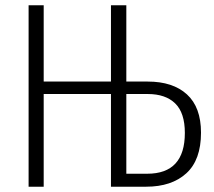

<svg xmlns="http://www.w3.org/2000/svg" viewBox="-20 -705 807 725"><path d="M739 -204Q739 -101 683.5 -50.5Q628 0 532 0H399V-350H145V0H88V-685H145V-397H399V-685H457V-397H538Q633 -397 686 -348.5Q739 -300 739 -204ZM678 -203Q678 -279 641.5 -314.5Q605 -350 538 -350H457V-49H536Q678 -49 678 -203Z"/></svg>

Font: Fira Sans Extra Condensed Light
Style: Regular
Weight: 300
Width: 1
Designer: Carrois Corporate & Edenspiekermann AG
Foundry: Carrois Corporate GbR & Edenspiekermann AG
Version: Version 4.203